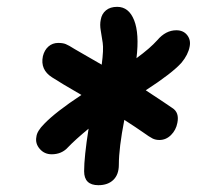

<svg xmlns="http://www.w3.org/2000/svg" viewBox="-20 -795 578 564"><path d="M131.8 -341.8Q110.4 -341.8 96.7 -357.7Q83 -373.5 86.9 -393.1Q88.4 -409.7 109.9 -431.2Q143.1 -465.8 219.2 -516.1Q158.2 -551.3 132.8 -567.9Q97.7 -590.3 106 -629.9Q110.4 -647.9 122.3 -658.4Q134.3 -668.9 150.9 -668.9Q164.6 -668.9 173.1 -665.5Q181.6 -662.1 199.2 -650.9Q210.4 -644 237.3 -628.9Q264.2 -613.8 278.8 -605Q284.7 -649.9 281.7 -669.2Q278.8 -688.5 275.9 -705.6Q272.9 -722.7 275.9 -736.8Q278.8 -754.4 291.3 -764.6Q303.7 -774.9 324.2 -774.9Q358.4 -774.9 374 -735.6Q389.6 -696.3 380.9 -624Q420.9 -653.3 441.9 -676.8Q466.8 -706.1 498 -706.1Q518.6 -706.1 529.8 -691.9Q541 -677.7 537.1 -658.2Q532.7 -634.3 513.2 -610.8Q485.8 -580.1 408.2 -529.8Q478.5 -483.4 485.8 -478Q507.3 -464.8 501 -434.1Q497.1 -413.1 482.4 -398.4Q467.8 -383.8 448.2 -383.8Q437.5 -383.8 428.7 -387.9Q419.9 -392.1 398.9 -407.2Q382.3 -418.9 345.2 -442.9Q329.1 -360.4 329.1 -311Q329.1 -282.2 313 -266.6Q296.9 -251 269 -251Q227.1 -251 227.1 -292Q227.1 -334 240.2 -417Q200.7 -384.3 180.2 -362.8Q161.6 -341.8 131.8 -341.8Z"/></svg>

Font: Shantell Sans Irregular Bouncy
Style: Italic
Weight: 600
Italic angle: -11.31°
Designer: Stephen Nixon, Anya Danilova, Shantell Martin
Foundry: Arrow Type
Version: Version 1.006;[9816181b4]